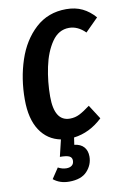

<svg xmlns="http://www.w3.org/2000/svg" viewBox="-103 -769 726 1085"><g transform="rotate(-10 260.0 -226.5)"><path d="M181 -237Q181 -95 270 -95Q300 -95 325.5 -108Q351 -121 387 -148L439 -67Q365 3 274 14L268 55Q304 59 322.5 80Q341 101 341 135Q341 182 307.5 218.5Q274 255 204 255Q151 255 114 225L154 165Q178 178 202 178Q222 178 233.5 168.5Q245 159 245 141Q245 123 229.5 115.5Q214 108 176 108L199 12Q123 -3 80 -68.5Q37 -134 37 -245Q37 -365 72 -470.5Q107 -576 179 -642Q251 -708 355 -708Q408 -708 448 -688.5Q488 -669 520 -632L446 -558Q403 -601 353 -601Q293 -601 254.5 -545Q216 -489 198.5 -405.5Q181 -322 181 -237Z"/></g></svg>

Font: Fira Sans Compressed SemiBold
Style: Italic
Weight: 600
Width: 1
Italic angle: -8°
Designer: bBox Type GmbH & Carrois Corporate GbR & Edenspiekermann AG
Foundry: bBox Type GmbH & Carrois Corporate GbR & Edenspiekermann AG
Version: Version 4.301